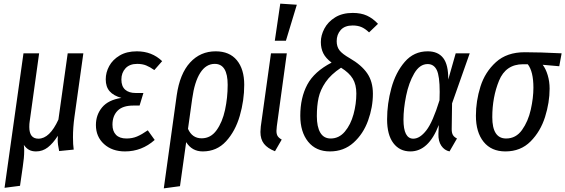

<svg xmlns="http://www.w3.org/2000/svg" viewBox="-20 -820 3106 1055"><path d="M381 -66Q381 -25 385 2L305 10Q297 -26 297 -53Q297 -67 298 -74Q271 -32 242.5 -10Q214 12 178 12Q155 12 139 3Q123 -6 111 -24Q113 -6 113 8Q113 46 105 97L90 201L5 212L109 -527H195L143 -152Q141 -141 141 -122Q141 -58 191 -58Q253 -58 301 -163L352 -527H438L389 -177Q381 -120 381 -66Z M507 -133Q507 -189 541 -230Q575 -271 647 -282Q604 -294 582.5 -318.5Q561 -343 561 -384Q561 -422 580 -457Q599 -492 637.5 -515Q676 -538 732 -538Q815 -538 871 -484L828 -435Q804 -452 783 -460.5Q762 -469 734 -469Q692 -469 669.5 -444.5Q647 -420 647 -383Q647 -346 667.5 -327.5Q688 -309 726 -309H768L747 -240H713Q654 -240 626 -211.5Q598 -183 598 -135Q598 -99 617.5 -79Q637 -59 675 -59Q707 -59 733 -70Q759 -81 792 -104L830 -51Q759 12 667 12Q596 12 551.5 -28.5Q507 -69 507 -133Z M1322 -354Q1322 -268 1297.5 -183.5Q1273 -99 1222 -43.5Q1171 12 1094 12Q1035 12 1003 -39L969 203L880 215L951 -296Q968 -415 1024.5 -476.5Q1081 -538 1165 -538Q1241 -538 1281.5 -489Q1322 -440 1322 -354ZM1231 -354Q1231 -469 1160 -469Q1112 -469 1080.5 -420Q1049 -371 1036 -277L1013 -112Q1036 -60 1088 -60Q1138 -60 1170 -104.5Q1202 -149 1216.5 -216Q1231 -283 1231 -354Z M1501 -126Q1499 -106 1499 -101Q1499 -83 1505.5 -72.5Q1512 -62 1528 -53L1491 11Q1450 -5 1430.5 -30Q1411 -55 1411 -95Q1411 -103 1413 -125L1469 -527H1556ZM1520 -800 1611 -794 1551 -596H1490Z M2057 -689 2008 -642Q1986 -663 1965.5 -671.5Q1945 -680 1918 -680Q1874 -680 1852 -655Q1830 -630 1830 -594Q1830 -564 1845 -544Q1860 -524 1902 -500Q1966 -463 1997.5 -417.5Q2029 -372 2029 -305Q2029 -231 2002.5 -157.5Q1976 -84 1922.5 -36Q1869 12 1793 12Q1716 12 1673 -41.5Q1630 -95 1630 -184Q1630 -283 1668.5 -355Q1707 -427 1802 -476Q1770 -500 1756.5 -527Q1743 -554 1743 -589Q1743 -626 1762.5 -663Q1782 -700 1821.5 -724.5Q1861 -749 1918 -749Q1964 -749 1996.5 -734Q2029 -719 2057 -689ZM1721 -182Q1721 -123 1740 -91Q1759 -59 1797 -59Q1843 -59 1875 -97Q1907 -135 1922.5 -192Q1938 -249 1938 -306Q1938 -355 1918.5 -387.5Q1899 -420 1854 -448Q1798 -411 1769 -368.5Q1740 -326 1730.5 -282.5Q1721 -239 1721 -182Z M2443 -383 2484 -527H2561L2464 -252L2462 -110Q2462 -90 2468.5 -78.5Q2475 -67 2491 -59L2450 12Q2422 6 2405 -19Q2388 -44 2389 -84L2391 -133Q2335 12 2235 12Q2176 12 2141.5 -33.5Q2107 -79 2107 -164Q2107 -250 2130.5 -336Q2154 -422 2204 -480Q2254 -538 2330 -538Q2387 -538 2415.5 -501Q2444 -464 2443 -383ZM2197 -163Q2197 -58 2251 -58Q2287 -58 2322.5 -103.5Q2358 -149 2395 -269Q2396 -286 2396 -315Q2396 -402 2380 -435Q2364 -468 2330 -468Q2286 -468 2256 -416.5Q2226 -365 2211.5 -293.5Q2197 -222 2197 -163Z M2595 -184Q2595 -265 2620 -344.5Q2645 -424 2705 -478.5Q2765 -533 2863 -533Q2946 -533 3066 -527L3053 -456L2962 -464Q2979 -442 2989.5 -407Q3000 -372 3000 -333Q3000 -257 2975 -177.5Q2950 -98 2895.5 -43Q2841 12 2757 12Q2680 12 2637.5 -40.5Q2595 -93 2595 -184ZM2911 -338Q2911 -427 2880 -467H2854Q2759 -467 2722 -376.5Q2685 -286 2685 -176Q2685 -59 2761 -59Q2815 -59 2848.5 -106Q2882 -153 2896.5 -217.5Q2911 -282 2911 -338Z"/></svg>

Font: Fira Sans Extra Condensed
Style: Italic
Weight: 400
Width: 3
Italic angle: -8°
Designer: Carrois Corporate & Edenspiekermann AG
Foundry: Carrois Corporate GbR & Edenspiekermann AG
Version: Version 4.203